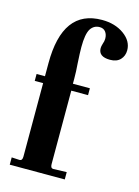

<svg xmlns="http://www.w3.org/2000/svg" viewBox="-113 -799 623 863"><g transform="rotate(15 198.5 -368.0)"><path d="M20 0V-34L57 -32Q70 -32 70 -51V-393H31V-425H70V-486Q70 -736 253 -736Q314 -736 355.5 -706Q397 -676 397 -633Q397 -607 380.5 -589.5Q364 -572 333 -572Q279 -572 279 -612Q279 -620 283 -633Q288 -646 288 -658Q288 -677 278.5 -689.5Q269 -702 251 -702Q224 -702 209 -679Q194 -655 194 -594Q194 -569 197 -518Q200 -482 200 -449V-425H279V-393H201V-51Q201 -32 214 -32L276 -34V0Z"/></g></svg>

Font: UnnaBold
Style: Bold
Weight: 700
Designer: Jorge de Buen Unna
Foundry: Omnibus-Type
Version: Version 2.008;hotconv 1.0.109;makeotfexe 2.5.65596